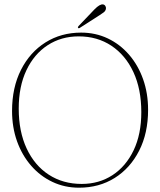

<svg xmlns="http://www.w3.org/2000/svg" viewBox="-20 -861 744 892"><path d="M357 -709.5Q424 -709.5 480.8 -682.5Q537.5 -655.5 579.5 -607Q621.5 -558.5 644.8 -493Q668 -427.5 668 -351Q668 -242.5 626.5 -161Q585 -79.5 512.8 -34.2Q440.5 11 347 11Q280.5 11 223.8 -15.8Q167 -42.5 124.8 -91Q82.5 -139.5 59.2 -204.5Q36 -269.5 36 -345.5Q36 -454.5 77.5 -536.5Q119 -618.5 191.5 -664Q264 -709.5 357 -709.5ZM636.5 -340Q636.5 -447 599.8 -526Q563 -605 497.5 -648.5Q432 -692 345.5 -692Q264.5 -692 201.5 -651Q138.5 -610 102.8 -534.8Q67 -459.5 67 -356.5Q67 -250 103.8 -171.2Q140.5 -92.5 206.5 -49.5Q272.5 -6.5 359.5 -6.5Q440 -6.5 502.5 -47.2Q565 -88 600.8 -162.8Q636.5 -237.5 636.5 -340ZM419 -817.5Q444 -843 459 -840.5Q466.5 -839 470 -832.2Q473.5 -825.5 472 -819Q469.5 -809.5 462 -803.8Q454.5 -798 443.5 -791L350 -731Q345.5 -728 343 -731.5Q340 -734.5 345 -740Z"/></svg>

Font: Fraunces 144pt S050 Thin
Style: Regular
Weight: 100
Version: Version 1.000; ttfautohint (v1.8.3)